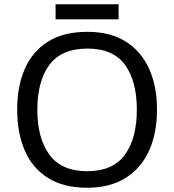

<svg xmlns="http://www.w3.org/2000/svg" viewBox="-20 -875 821 905"><path d="M720 -358Q720 -247 682.5 -164.5Q645 -82 571.5 -36Q498 10 391 10Q280 10 206.5 -36Q133 -82 97 -165Q61 -248 61 -359Q61 -468 97 -550.5Q133 -633 206.5 -679Q280 -725 392 -725Q499 -725 572 -679.5Q645 -634 682.5 -551.5Q720 -469 720 -358ZM156 -358Q156 -223 213 -145.5Q270 -68 391 -68Q512 -68 568.5 -145.5Q625 -223 625 -358Q625 -493 569 -569.5Q513 -646 392 -646Q270 -646 213 -569.5Q156 -493 156 -358ZM539 -855V-784H242V-855Z"/></svg>

Font: BC Sans
Style: Regular
Weight: 400
Designer: Monotype Design Team
Province of B.C.
Foundry: Monotype Imaging Inc.
Version: Version 2.000;GOOG;noto-source:20170915:90ef993387c0